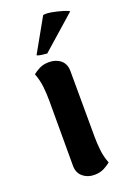

<svg xmlns="http://www.w3.org/2000/svg" viewBox="-146 -795 591 864"><g transform="rotate(-20 149.5 -363.0)"><path d="M209 -146Q209 -118 212.5 -83.5Q216 -49 229 -16Q220 -8 199.5 3.5Q179 15 150 15Q118 15 95.5 -4Q73 -23 73 -56V-371Q73 -400 69.5 -434Q66 -468 53 -502Q62 -510 82 -521Q102 -532 130 -532Q164 -532 186 -513.5Q208 -495 208 -461ZM299 -714 137 -571Q125 -572 110 -574Q95 -576 89 -580L179 -740Q195 -743 221.5 -738Q248 -733 271 -726Q294 -719 299 -714Z"/></g></svg>

Font: Arima Thin
Style: Regular
Weight: 100
Designer: Joana Correia and Natanael Gama
Foundry: NDISCOVER
Version: Version 1.101;gftools[0.9.23]